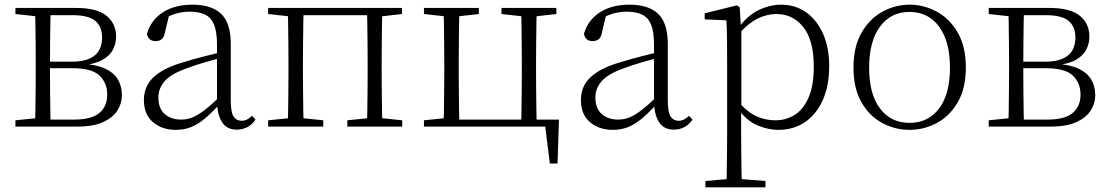

<svg xmlns="http://www.w3.org/2000/svg" viewBox="-20 -542 4748 822"><path d="M46 0V-27L155 -38L163 -30H297Q371 -30 405 -58Q439 -86 439 -137Q439 -187 406 -218.5Q373 -250 290 -250H163V-278H288Q417 -278 417 -382Q417 -428 388 -452.5Q359 -477 291 -477H163L155 -470L46 -482V-508H306Q395 -508 436 -474.5Q477 -441 477 -385Q477 -356 463.5 -329.5Q450 -303 417.5 -285Q385 -267 328 -262L331 -269Q392 -266 429.5 -248.5Q467 -231 484.5 -202Q502 -173 502 -134Q502 -100 483 -69.5Q464 -39 422 -19.5Q380 0 310 0ZM130 0Q131 -24 131.5 -64.5Q132 -105 132.5 -148.5Q133 -192 133 -226V-283Q133 -316 132.5 -359.5Q132 -403 131.5 -443.5Q131 -484 130 -508H197Q196 -484 195.5 -443Q195 -402 194.5 -355Q194 -308 194 -267V-226Q194 -192 194.5 -148.5Q195 -105 195.5 -64.5Q196 -24 197 0Z M732 14Q674 14 635 -19Q596 -52 596 -114Q596 -151 612.5 -180.5Q629 -210 666.5 -234Q704 -258 766 -276Q809 -289 853.5 -300.5Q898 -312 938 -321V-297Q898 -287 856.5 -275Q815 -263 778 -249Q711 -225 684.5 -194Q658 -163 658 -125Q658 -78 685 -54Q712 -30 756 -30Q781 -30 804.5 -39.5Q828 -49 857.5 -72Q887 -95 927 -134L933 -89H914Q882 -55 854 -32Q826 -9 797 2.5Q768 14 732 14ZM994 13Q952 13 931.5 -17.5Q911 -48 909 -102V-106V-350Q909 -407 896 -437.5Q883 -468 857 -480Q831 -492 791 -492Q761 -492 731 -483Q701 -474 669 -454L705 -482L686 -402Q682 -382 672 -374Q662 -366 646 -366Q615 -366 609 -397Q626 -456 677 -489Q728 -522 804 -522Q886 -522 927 -482.5Q968 -443 968 -354V-113Q968 -61 980 -43Q992 -25 1014 -25Q1027 -25 1037 -30Q1047 -35 1059 -46L1074 -30Q1059 -8 1038.5 2.5Q1018 13 994 13Z M1212 0Q1213 -24 1213.5 -64.5Q1214 -105 1214.5 -148.5Q1215 -192 1215 -226V-283Q1215 -316 1214.5 -359.5Q1214 -403 1213.5 -443.5Q1213 -484 1212 -508H1280Q1279 -484 1278.5 -443.5Q1278 -403 1277.5 -359.5Q1277 -316 1277 -283V-226Q1277 -192 1277.5 -148.5Q1278 -105 1278.5 -64.5Q1279 -24 1280 0ZM1551 0Q1552 -24 1552.5 -64.5Q1553 -105 1553.5 -148.5Q1554 -192 1554 -226V-283Q1554 -316 1553.5 -359.5Q1553 -403 1552.5 -443.5Q1552 -484 1551 -508H1617Q1616 -484 1615.5 -443.5Q1615 -403 1614.5 -359.5Q1614 -316 1614 -283V-226Q1614 -192 1614.5 -148.5Q1615 -105 1615.5 -64.5Q1616 -24 1617 0ZM1128 0V-27L1237 -38H1257L1364 -27V0ZM1467 0V-27L1575 -38H1596L1702 -27V0ZM1128 -482V-508H1245V-470H1237ZM1584 -470V-508H1701V-482L1596 -470ZM1245 -477V-508H1584V-477Z M1879 0Q1880 -24 1880.5 -64.5Q1881 -105 1881.5 -148.5Q1882 -192 1882 -226V-283Q1882 -316 1881.5 -359.5Q1881 -403 1880.5 -443.5Q1880 -484 1879 -508H1947Q1946 -484 1945.5 -443.5Q1945 -403 1944.5 -359.5Q1944 -316 1944 -283V-226Q1944 -192 1944.5 -148.5Q1945 -105 1945.5 -64.5Q1946 -24 1947 0ZM2211 0Q2212 -24 2212.5 -64.5Q2213 -105 2213.5 -148.5Q2214 -192 2214 -226V-283Q2214 -316 2213.5 -359.5Q2213 -403 2212.5 -443.5Q2212 -484 2211 -508H2278Q2277 -484 2276.5 -443.5Q2276 -403 2275.5 -359.5Q2275 -316 2275 -283V-226Q2275 -192 2275.5 -148.5Q2276 -105 2276.5 -64.5Q2277 -24 2278 0ZM2334 158 2311 -26 2342 0H1912V-30H2373L2367 158ZM1795 -482V-508H2030V-482L1924 -470H1904ZM2127 -482V-508H2362V-482L2256 -470H2236ZM1795 0V-27L1904 -38H1912V0Z M2603 14Q2545 14 2506 -19Q2467 -52 2467 -114Q2467 -151 2483.5 -180.5Q2500 -210 2537.5 -234Q2575 -258 2637 -276Q2680 -289 2724.5 -300.5Q2769 -312 2809 -321V-297Q2769 -287 2727.5 -275Q2686 -263 2649 -249Q2582 -225 2555.5 -194Q2529 -163 2529 -125Q2529 -78 2556 -54Q2583 -30 2627 -30Q2652 -30 2675.5 -39.5Q2699 -49 2728.5 -72Q2758 -95 2798 -134L2804 -89H2785Q2753 -55 2725 -32Q2697 -9 2668 2.5Q2639 14 2603 14ZM2865 13Q2823 13 2802.5 -17.5Q2782 -48 2780 -102V-106V-350Q2780 -407 2767 -437.5Q2754 -468 2728 -480Q2702 -492 2662 -492Q2632 -492 2602 -483Q2572 -474 2540 -454L2576 -482L2557 -402Q2553 -382 2543 -374Q2533 -366 2517 -366Q2486 -366 2480 -397Q2497 -456 2548 -489Q2599 -522 2675 -522Q2757 -522 2798 -482.5Q2839 -443 2839 -354V-113Q2839 -61 2851 -43Q2863 -25 2885 -25Q2898 -25 2908 -30Q2918 -35 2930 -46L2945 -30Q2930 -8 2909.5 2.5Q2889 13 2865 13Z M3000 260V233L3112 223H3133L3257 233V260ZM3090 260Q3091 229 3091.5 189.5Q3092 150 3092.5 108.5Q3093 67 3093 32V-278Q3093 -330 3092.5 -374Q3092 -418 3090 -455L2997 -459V-485L3134 -519L3147 -511L3152 -425L3154 -420V-80L3153 -71V32Q3153 66 3153.5 107.5Q3154 149 3154.5 189Q3155 229 3156 260ZM3313 14Q3270 14 3224.5 -4.5Q3179 -23 3140 -75H3127L3139 -108Q3180 -62 3218 -44.5Q3256 -27 3300 -27Q3345 -27 3382 -50Q3419 -73 3441.5 -124Q3464 -175 3464 -257Q3464 -369 3419.5 -425.5Q3375 -482 3304 -482Q3264 -482 3223.5 -462.5Q3183 -443 3136 -389L3127 -420H3139Q3179 -475 3227.5 -498.5Q3276 -522 3324 -522Q3385 -522 3431 -489.5Q3477 -457 3503.5 -398Q3530 -339 3530 -259Q3530 -175 3502.5 -113.5Q3475 -52 3426 -19Q3377 14 3313 14Z M3874 14Q3813 14 3758 -15Q3703 -44 3668.5 -103.5Q3634 -163 3634 -253Q3634 -343 3669 -403Q3704 -463 3759 -492.5Q3814 -522 3874 -522Q3935 -522 3990 -492.5Q4045 -463 4080 -403Q4115 -343 4115 -253Q4115 -163 4080 -103.5Q4045 -44 3990 -15Q3935 14 3874 14ZM3874 -16Q3954 -16 4000.5 -77.5Q4047 -139 4047 -252Q4047 -365 4000.5 -428Q3954 -491 3874 -491Q3794 -491 3747.5 -428Q3701 -365 3701 -252Q3701 -139 3747.5 -77.5Q3794 -16 3874 -16Z M4213 0V-27L4322 -38L4330 -30H4464Q4538 -30 4572 -58Q4606 -86 4606 -137Q4606 -187 4573 -218.5Q4540 -250 4457 -250H4330V-278H4455Q4584 -278 4584 -382Q4584 -428 4555 -452.5Q4526 -477 4458 -477H4330L4322 -470L4213 -482V-508H4473Q4562 -508 4603 -474.5Q4644 -441 4644 -385Q4644 -356 4630.5 -329.5Q4617 -303 4584.5 -285Q4552 -267 4495 -262L4498 -269Q4559 -266 4596.5 -248.5Q4634 -231 4651.5 -202Q4669 -173 4669 -134Q4669 -100 4650 -69.5Q4631 -39 4589 -19.5Q4547 0 4477 0ZM4297 0Q4298 -24 4298.5 -64.5Q4299 -105 4299.5 -148.5Q4300 -192 4300 -226V-283Q4300 -316 4299.5 -359.5Q4299 -403 4298.5 -443.5Q4298 -484 4297 -508H4364Q4363 -484 4362.5 -443Q4362 -402 4361.5 -355Q4361 -308 4361 -267V-226Q4361 -192 4361.5 -148.5Q4362 -105 4362.5 -64.5Q4363 -24 4364 0Z"/></svg>

Font: Early Summer Mincho VF
Style: Regular
Weight: 250
Designer: GuiWonder
Version: Version 1.002